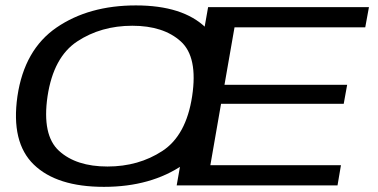

<svg xmlns="http://www.w3.org/2000/svg" viewBox="-20 -702 1430 727"><path d="M373.5 5.5Q551.5 5.5 673.5 -78.2Q795.5 -162 821.5 -337.5Q846.5 -512.5 759.5 -597Q672.5 -681.5 494.5 -681.5Q316.5 -681.5 194.2 -597.8Q72 -514 46 -337.5Q21 -163 108 -78.8Q195 5.5 373.5 5.5ZM387 -71.5Q268.5 -71.5 203.5 -130.8Q138.5 -190 160 -337.5Q182.5 -486 272.5 -545.2Q362.5 -604.5 481 -604.5Q599 -604.5 664.5 -545.2Q730 -486 707.5 -337.5Q685 -189.5 595 -130.5Q505 -71.5 387 -71.5ZM649 0H1258L1271 -76.5H776.5L817 -309H1281.5L1294.5 -381H830L868 -598.5H1363L1377 -675H768Z"/></svg>

Font: Anybody Expanded
Style: Italic
Weight: 400
Width: 7
Italic angle: -10°
Version: Version 1.113;gftools[0.9.25]